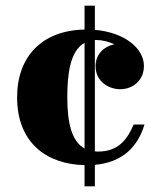

<svg xmlns="http://www.w3.org/2000/svg" viewBox="-20 -574 575 679"><path d="M315.5 -554H279V-469.5C127 -466.5 40.5 -372.5 40.5 -230C40.5 -68 146 7 279 10V85H315.5V9C413.5 0 467 -54.5 491 -133.5H452.5C431 -82.5 399.5 -38 327 -38C323 -38 319.5 -38 315.5 -38.5V-432.5C317.5 -432.5 319.5 -432.5 321.5 -432.5C340.5 -432.5 363.5 -427 384.5 -417.5C348 -410 318 -382.5 318 -340C318 -285 365 -258.5 405 -258.5C450.5 -258.5 489 -290 489 -341C489 -403.5 420 -459.5 315.5 -468.5ZM218 -230C218 -307 226.5 -393.5 279 -422.5V-49C233 -74 218 -141 218 -230Z"/></svg>

Font: Bodoni* 06
Style: Bold
Weight: 700
Version: Version 2.2